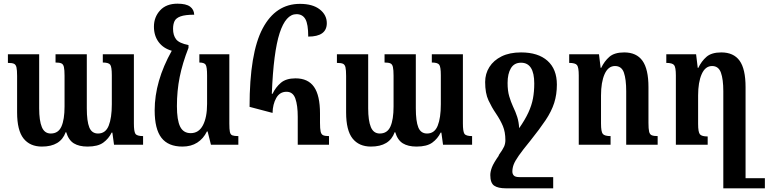

<svg xmlns="http://www.w3.org/2000/svg" viewBox="-20 -787 4179 1044"><path d="M539 -492H708V-116Q708 -73 716 -60Q724 -47 758 -47V0H600L591 -66H587Q571 -33 541.5 -11.5Q512 10 456 10Q410 10 381.5 -7.5Q353 -25 340 -68H337Q309 10 208 10Q143 10 108 -34Q73 -78 73 -176V-374Q73 -406 69.5 -421Q66 -436 55.5 -440.5Q45 -445 23 -445V-492H193V-198Q193 -131 207.5 -96Q222 -61 256 -61Q297 -61 314 -99Q331 -137 331 -208V-375Q331 -407 327.5 -422.5Q324 -438 313.5 -442.5Q303 -447 282 -447V-492H452V-198Q452 -128 465.5 -94.5Q479 -61 513 -61Q554 -61 571 -103.5Q588 -146 588 -220V-378Q588 -424 579 -435.5Q570 -447 539 -447Z M972 10Q895 10 858 -37.5Q821 -85 821 -187Q821 -345 914 -511Q868 -524 842.5 -558.5Q817 -593 817 -642Q817 -694 850.5 -730.5Q884 -767 945 -767Q992 -767 1013.5 -751Q1035 -735 1036 -707Q987 -707 962 -698Q937 -689 929 -672Q921 -655 921 -630Q921 -595 937.5 -573.5Q954 -552 1005 -542V-527Q972 -443 957 -368Q942 -293 942 -210Q942 -134 959.5 -98.5Q977 -63 1017 -63Q1061 -63 1083.5 -106Q1106 -149 1106 -222V-377Q1106 -424 1098 -435.5Q1090 -447 1064 -447V-492H1227V-115Q1227 -84 1230 -69.5Q1233 -55 1243.5 -51Q1254 -47 1276 -47V0H1127L1109 -72H1105Q1086 -33 1052.5 -11.5Q1019 10 972 10Z M1462 -173 1337 -206Q1337 -498 1408 -632Q1479 -766 1611 -766Q1680 -766 1718.5 -736Q1757 -706 1757 -661Q1757 -588 1656 -588Q1656 -656 1640.5 -683Q1625 -710 1592 -710Q1534 -710 1500.5 -607Q1467 -504 1458 -277H1462Q1479 -313 1507.5 -337Q1536 -361 1587 -361Q1655 -361 1687.5 -314.5Q1720 -268 1720 -170V-119Q1720 -87 1723.5 -71.5Q1727 -56 1737.5 -51.5Q1748 -47 1769 -47V0H1599V-152Q1599 -214 1586 -251Q1573 -288 1538 -288Q1501 -288 1482 -254Q1463 -220 1462 -173Z M2328 -492H2497V-116Q2497 -73 2505 -60Q2513 -47 2547 -47V0H2389L2380 -66H2376Q2360 -33 2330.5 -11.5Q2301 10 2245 10Q2199 10 2170.5 -7.5Q2142 -25 2129 -68H2126Q2098 10 1997 10Q1932 10 1897 -34Q1862 -78 1862 -176V-374Q1862 -406 1858.5 -421Q1855 -436 1844.5 -440.5Q1834 -445 1812 -445V-492H1982V-198Q1982 -131 1996.5 -96Q2011 -61 2045 -61Q2086 -61 2103 -99Q2120 -137 2120 -208V-375Q2120 -407 2116.5 -422.5Q2113 -438 2102.5 -442.5Q2092 -447 2071 -447V-492H2241V-198Q2241 -128 2254.5 -94.5Q2268 -61 2302 -61Q2343 -61 2360 -103.5Q2377 -146 2377 -220V-378Q2377 -424 2368 -435.5Q2359 -447 2328 -447Z M2731 237Q2688 237 2667 222.5Q2646 208 2646 165Q2646 146 2655 122.5Q2664 99 2693 58H2691Q2714 26 2721 10Q2728 -6 2728 -25Q2728 -69 2714.5 -101.5Q2701 -134 2676 -171Q2654 -203 2636 -241.5Q2618 -280 2618 -341Q2618 -386 2641 -422.5Q2664 -459 2707.5 -480.5Q2751 -502 2813 -502Q2906 -502 2957 -456.5Q3008 -411 3008 -327Q3008 -273 2993.5 -227.5Q2979 -182 2947 -134Q2915 -86 2863 -21Q2822 29 2801 59Q2780 89 2773 108Q2766 127 2766 146Q2766 159 2774 167.5Q2782 176 2804 176H2988V237ZM2769 -209Q2784 -178 2792.5 -151Q2801 -124 2803 -90Q2835 -136 2853 -175Q2871 -214 2878 -251.5Q2885 -289 2885 -333Q2885 -446 2813 -446Q2776 -446 2758 -416Q2740 -386 2740 -336Q2740 -293 2749 -263Q2758 -233 2769 -209Z M3556 -47V0H3385V-291Q3385 -356 3372.5 -392Q3360 -428 3324 -428Q3287 -428 3267.5 -384Q3248 -340 3248 -268V-116Q3248 -70 3258 -58.5Q3268 -47 3300 -47V0H3127V-377Q3127 -421 3117.5 -433Q3108 -445 3075 -445V-492H3237L3246 -418H3249Q3266 -454 3293.5 -478Q3321 -502 3374 -502Q3441 -502 3473.5 -456.5Q3506 -411 3506 -313V-119Q3506 -87 3509.5 -71.5Q3513 -56 3524 -51.5Q3535 -47 3556 -47Z M3902 -502Q3969 -502 4001.5 -457Q4034 -412 4034 -313V182H4139V237H3913V-291Q3913 -356 3900 -392Q3887 -428 3852 -428Q3815 -428 3795.5 -384Q3776 -340 3776 -268V-113Q3776 -68 3786 -56.5Q3796 -45 3828 -45V0H3655V-377Q3655 -421 3645.5 -433Q3636 -445 3603 -445V-492H3765L3774 -418H3777Q3794 -454 3821.5 -478Q3849 -502 3902 -502Z"/></svg>

Font: Noto Serif Armenian ExtraCondensed
Style: Bold
Weight: 700
Width: 2
Designer: Monotype Design Team
Foundry: Monotype Imaging Inc.
Version: Version 2.008; ttfautohint (v1.8.4.7-5d5b)